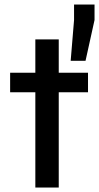

<svg xmlns="http://www.w3.org/2000/svg" viewBox="-20 -833 440 853"><path d="M137 0V-423H25V-510H137V-658H241V-510H371V-423H241V0ZM294 -563 309 -744V-813H400V-744L360 -563Z"/></svg>

Font: Saira SemiExpanded Medium
Style: Regular
Weight: 500
Width: 6
Designer: Hector Gatti with collaboration of the Omnibus-Type team
Foundry: Omnibus-Type
Version: Version 1.101